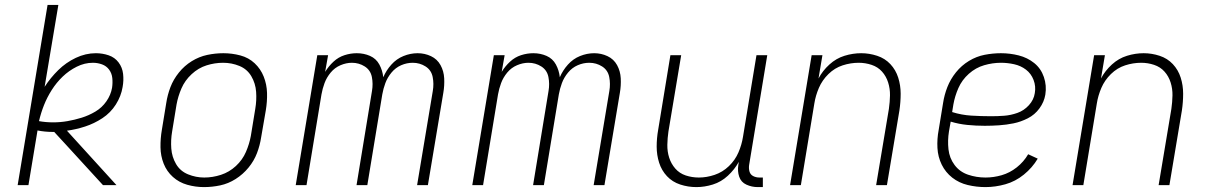

<svg xmlns="http://www.w3.org/2000/svg" viewBox="-20 -755 4936 783"><path d="M52 0H96L133 -223Q163 -217 194 -217Q198 -217 201 -217L248 -166L400 0H455L253 -222Q290 -227 327 -239Q364 -251 397.5 -273Q431 -295 452.5 -329Q474 -363 480 -400Q485 -427 482 -453.5Q479 -480 463.5 -500.5Q448 -521 423 -529.5Q398 -538 371 -538Q329 -538 289 -519Q249 -500 217.5 -469Q186 -438 162 -401L218 -735H174ZM197 -256Q167 -256 139 -261Q147 -295 159.5 -326.5Q172 -358 191 -388Q210 -418 235.5 -442.5Q261 -467 293 -483Q325 -499 359 -499Q378 -499 396 -492.5Q414 -486 425 -471Q436 -456 438 -436.5Q440 -417 437 -397Q432 -368 414 -342Q396 -316 369 -300Q342 -284 313 -275Q284 -266 255 -261Q226 -256 197 -256Z M812 8Q845 8 878 1Q911 -6 941 -25Q971 -44 993.5 -71.5Q1016 -99 1028 -130.5Q1040 -162 1045 -195L1064 -305Q1070 -341 1069 -376Q1068 -411 1055.5 -442.5Q1043 -474 1018.5 -497Q994 -520 960 -529Q926 -538 891 -538Q858 -538 825 -531Q792 -524 762 -505.5Q732 -487 709.5 -459Q687 -431 675 -399.5Q663 -368 658 -335L640 -225Q634 -190 634.5 -154.5Q635 -119 647.5 -87.5Q660 -56 685 -33.5Q710 -11 743.5 -1.5Q777 8 812 8ZM813 -31Q779 -31 747 -44Q715 -57 698 -86Q681 -115 678.5 -149.5Q676 -184 682 -219L700 -329Q706 -362 720 -394.5Q734 -427 761.5 -452.5Q789 -478 822.5 -488.5Q856 -499 890 -499Q925 -499 956.5 -486Q988 -473 1005 -444Q1022 -415 1024.5 -380.5Q1027 -346 1021 -311L1003 -201Q997 -168 983 -135.5Q969 -103 942 -78Q915 -53 881 -42Q847 -31 813 -31Z M1186 0H1230L1291 -370Q1295 -393 1303.5 -416Q1312 -439 1328.5 -459Q1345 -479 1368.5 -489Q1392 -499 1415 -499Q1444 -499 1467.5 -484Q1491 -469 1496.5 -441Q1502 -413 1497 -384L1434 0H1478L1539 -370Q1543 -393 1551.5 -416Q1560 -439 1576.5 -459Q1593 -479 1616 -489Q1639 -499 1663 -499Q1692 -499 1715.5 -484Q1739 -469 1744.5 -441Q1750 -413 1745 -384L1681 0H1725L1788 -377Q1793 -406 1791.5 -435.5Q1790 -465 1776.5 -489.5Q1763 -514 1737.5 -526Q1712 -538 1683 -538Q1654 -538 1625.5 -526.5Q1597 -515 1576 -491.5Q1555 -468 1543 -440Q1540 -468 1527 -492Q1514 -516 1489 -527Q1464 -538 1435 -538Q1410 -538 1385 -530Q1360 -522 1340 -503.5Q1320 -485 1306 -462L1318 -530H1274Z M1906 0H1950L2011 -370Q2015 -393 2023.5 -416Q2032 -439 2048.5 -459Q2065 -479 2088.5 -489Q2112 -499 2135 -499Q2164 -499 2187.5 -484Q2211 -469 2216.5 -441Q2222 -413 2217 -384L2154 0H2198L2259 -370Q2263 -393 2271.5 -416Q2280 -439 2296.5 -459Q2313 -479 2336 -489Q2359 -499 2383 -499Q2412 -499 2435.5 -484Q2459 -469 2464.5 -441Q2470 -413 2465 -384L2401 0H2445L2508 -377Q2513 -406 2511.5 -435.5Q2510 -465 2496.5 -489.5Q2483 -514 2457.5 -526Q2432 -538 2403 -538Q2374 -538 2345.5 -526.5Q2317 -515 2296 -491.5Q2275 -468 2263 -440Q2260 -468 2247 -492Q2234 -516 2209 -527Q2184 -538 2155 -538Q2130 -538 2105 -530Q2080 -522 2060 -503.5Q2040 -485 2026 -462L2038 -530H1994Z M2820 8Q2853 8 2887 -2.5Q2921 -13 2948.5 -38.5Q2976 -64 2993 -95L2991 -82Q2987 -57 2994.5 -34.5Q3002 -12 3024 -2Q3046 8 3070 8H3091V-31H3077Q3063 -31 3051.5 -37Q3040 -43 3036.5 -55.5Q3033 -68 3035 -82L3109 -530H3065L3010 -197Q3005 -165 2991.5 -133.5Q2978 -102 2952.5 -77.5Q2927 -53 2894.5 -42Q2862 -31 2830 -31Q2830 -31 2830 -31Q2830 -31 2830 -31Q2802 -31 2776.5 -39.5Q2751 -48 2734 -67.5Q2717 -87 2709 -112Q2701 -137 2701.5 -164.5Q2702 -192 2706 -219L2758 -530H2714L2664 -225Q2658 -191 2658 -157Q2658 -123 2668 -91.5Q2678 -60 2700 -36.5Q2722 -13 2754 -2.5Q2786 8 2820 8Z M3202 0H3246L3301 -333Q3306 -365 3319.5 -396.5Q3333 -428 3358.5 -453Q3384 -478 3416.5 -488.5Q3449 -499 3482 -499Q3482 -499 3482 -499Q3482 -499 3482 -499Q3509 -499 3534.5 -490.5Q3560 -482 3577 -463Q3594 -444 3602 -418.5Q3610 -393 3609.5 -366Q3609 -339 3605 -311L3553 0H3597L3648 -305Q3653 -339 3653 -373Q3653 -407 3643 -438.5Q3633 -470 3611 -493.5Q3589 -517 3557 -527.5Q3525 -538 3492 -538Q3458 -538 3424 -527.5Q3390 -517 3362.5 -492Q3335 -467 3318 -435L3334 -530H3290Z M3999 8Q4039 8 4080 -3.5Q4121 -15 4155.5 -43Q4190 -71 4212 -108L4173 -126Q4155 -95 4126.5 -72.5Q4098 -50 4065 -40.5Q4032 -31 3999 -31Q3962 -31 3928 -42.5Q3894 -54 3873 -82Q3852 -110 3848 -146Q3844 -182 3850 -219L3857 -259Q3890 -249 3925 -245.5Q3960 -242 3996 -242Q4025 -242 4054.5 -244Q4084 -246 4113.5 -252Q4143 -258 4171.5 -272.5Q4200 -287 4219 -313Q4238 -339 4243 -369Q4249 -406 4237 -441Q4225 -476 4197.5 -498Q4170 -520 4134.5 -529Q4099 -538 4062 -538Q4029 -538 3995.5 -531.5Q3962 -525 3931.5 -506.5Q3901 -488 3878.5 -460Q3856 -432 3843.5 -400Q3831 -368 3826 -335L3808 -225Q3801 -188 3803 -151.5Q3805 -115 3820.5 -83.5Q3836 -52 3863.5 -30.5Q3891 -9 3926.5 -0.5Q3962 8 3999 8ZM4022 -281Q3981 -281 3941 -283.5Q3901 -286 3863 -298L3868 -329Q3874 -363 3888.5 -396Q3903 -429 3931 -454Q3959 -479 3993.5 -489Q4028 -499 4062 -499Q4089 -499 4116 -493Q4143 -487 4164 -471Q4185 -455 4195 -429Q4205 -403 4200 -375Q4196 -348 4176 -326Q4156 -304 4129 -294.5Q4102 -285 4075.5 -283Q4049 -281 4022 -281Z M4354 0H4398L4453 -333Q4458 -365 4471.5 -396.5Q4485 -428 4510.5 -453Q4536 -478 4568.5 -488.5Q4601 -499 4634 -499Q4634 -499 4634 -499Q4634 -499 4634 -499Q4661 -499 4686.5 -490.5Q4712 -482 4729 -463Q4746 -444 4754 -418.5Q4762 -393 4761.5 -366Q4761 -339 4757 -311L4705 0H4749L4800 -305Q4805 -339 4805 -373Q4805 -407 4795 -438.5Q4785 -470 4763 -493.5Q4741 -517 4709 -527.5Q4677 -538 4644 -538Q4610 -538 4576 -527.5Q4542 -517 4514.5 -492Q4487 -467 4470 -435L4486 -530H4442Z"/></svg>

Font: Iosevka Sparkle Extralight
Style: Italic
Weight: 200
Italic angle: -9°
Designer: Belleve Invis
Foundry: Belleve Invis
Version: Version 4.5.0; ttfautohint (v1.8.3)